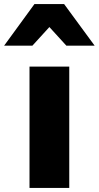

<svg xmlns="http://www.w3.org/2000/svg" viewBox="-82 -853 482 937"><path d="M159 -721 242 -630H380L231 -833H86L-62 -630H76ZM62 -528V64H256V-528Z"/></svg>

Font: LINE Seed JP App_OTF ExtraBold
Style: Regular
Weight: 800
Designer: LINE & Fontrix & Fontworks
Version: Version 1.013